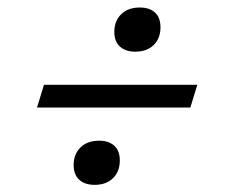

<svg xmlns="http://www.w3.org/2000/svg" viewBox="-20 -520 640 524"><path d="M361.5 -499.5Q388 -499.5 403 -485.8Q418 -472 418 -445.5Q418 -415.5 399.5 -397.2Q381 -379 349 -379Q322.5 -379 307.2 -393Q292 -407 292 -433Q292 -463 310.8 -481.2Q329.5 -499.5 361.5 -499.5ZM100 -288.5H518.5L499.5 -226.5H81ZM250.5 -136Q277 -136 292 -122.2Q307 -108.5 307 -82Q307 -52 288.5 -33.8Q270 -15.5 238 -15.5Q211.5 -15.5 196.2 -29.5Q181 -43.5 181 -69.5Q181 -99.5 199.8 -117.8Q218.5 -136 250.5 -136Z"/></svg>

Font: Newsreader 6pt
Style: Italic
Weight: 400
Italic angle: -17°
Designer: Hugues Gentile
Foundry: Production Type
Version: Version 1.003; ttfautohint (v1.8.3)